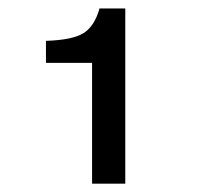

<svg xmlns="http://www.w3.org/2000/svg" viewBox="-20 -755 474 455"><path d="M198.2 -319.8V-606H88.9V-658.2Q151.9 -660.2 178 -676.5Q204.1 -692.9 215.8 -734.9H276.9V-319.8Z"/></svg>

Font: Lorenzo Sans
Style: Regular
Weight: 400
Foundry: Intel Corporation
Version: Version 1.00; ttfautohint (v1.5)